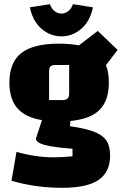

<svg xmlns="http://www.w3.org/2000/svg" viewBox="-20 -724 588 919"><path d="M507 20Q507 100 451.5 137.5Q396 175 277 175Q150 175 35 141L59 3Q151 29 237 29Q277 29 327 24V-12Q233 -19 192.5 -30.5Q152 -42 152 -61L181 -149Q101 -162 63 -206Q25 -250 25 -329Q25 -425 82 -470Q139 -515 262 -515Q313 -515 358 -507L448 -576L543 -485L487 -412Q501 -380 501 -329Q501 -243 457 -198.5Q413 -154 317 -145L315 -120Q391 -109 431.5 -93Q472 -77 489.5 -50.5Q507 -24 507 20ZM215 -245H277Q296 -245 303.5 -252.5Q311 -260 311 -277V-413H247Q229 -413 222 -406.5Q215 -400 215 -381ZM123 -689 219 -704Q226 -683 241 -671Q256 -659 274 -659Q292 -659 307 -671Q322 -683 329 -704L425 -689Q411 -622 369 -586Q327 -550 274 -550Q221 -550 179 -586Q137 -622 123 -689Z"/></svg>

Font: Changa ExtraBold
Style: Regular
Weight: 800
Designer: Eduardo Rodriguez Tunni
Foundry: Eduardo Rodriguez Tunni
Version: Version 2.002; ttfautohint (v1.5) -l 8 -r 50 -G 220 -x 14 -H